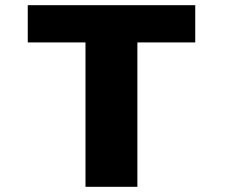

<svg xmlns="http://www.w3.org/2000/svg" viewBox="-20 -720 890 740"><path d="M732.5 -700V-556.5H509.5V0H309.5V-556.5H87V-700Z"/></svg>

Font: League Mono Wide ExtraBold
Style: Regular
Weight: 800
Width: 8
Designer: Tyler Finck
Foundry: The League of Moveable Type / Tyler Finck
Version: Version 2.210